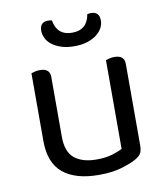

<svg xmlns="http://www.w3.org/2000/svg" viewBox="-78 -733 707 812"><g transform="rotate(-10 275.5 -327.0)"><path d="M75 -460Q80 -462 90.5 -464.5Q101 -467 113 -467Q155 -467 155 -430V-173Q155 -108 189 -80.5Q223 -53 283 -53Q323 -53 351 -61.5Q379 -70 395 -79V-460Q400 -462 410.5 -464.5Q421 -467 432 -467Q475 -467 475 -430V-82Q475 -61 469.5 -48.5Q464 -36 443 -24Q420 -11 379.5 1Q339 13 282 13Q182 13 128.5 -31Q75 -75 75 -169ZM275 -599Q340 -599 351 -665Q355 -666 359 -666.5Q363 -667 368 -667Q384 -667 393.5 -658Q403 -649 403 -629Q403 -613 395 -597.5Q387 -582 371 -569.5Q355 -557 331 -549Q307 -541 275 -541Q242 -541 218 -549Q194 -557 178 -569.5Q162 -582 154.5 -598Q147 -614 147 -629Q147 -667 182 -667Q191 -667 199 -665Q210 -599 275 -599Z"/></g></svg>

Font: Baloo Thambi 2
Style: Regular
Weight: 400
Designer: Aadarsh Rajan and Ek Type
Foundry: Ek Type
Version: Version 1.640;hotconv 1.0.111;makeotfexe 2.5.65597; ttfautoh